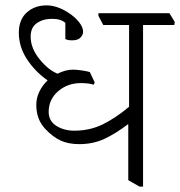

<svg xmlns="http://www.w3.org/2000/svg" viewBox="-20 -683 670 714"><path d="M628 -590H512V11H499L457 -13V-220L456 -221Q410 -186 368 -166.5Q326 -147 275 -147Q234 -147 205 -160.5Q176 -174 148 -204Q115 -239 115 -293Q115 -319 126.5 -342.5Q138 -366 157 -384Q109 -418 79.5 -464Q50 -510 50 -561Q50 -610 79.5 -636.5Q109 -663 153 -663Q192 -663 234 -636Q259 -620 274.5 -600Q290 -580 289 -563Q288 -552 278.5 -542.5Q269 -533 248 -533Q231 -533 223 -538V-598Q206 -613 174 -613Q140 -613 117 -597Q94 -581 94 -547Q94 -504 126.5 -463.5Q159 -423 194 -409Q224 -424 251 -424Q265 -424 285 -421Q305 -418 314 -415L332 -377L329 -368Q310 -374 281 -374Q231 -374 196 -343.5Q161 -313 161 -267Q161 -233 189.5 -215Q218 -197 256 -197Q314 -197 362 -220.5Q410 -244 460 -286V-590H364L346 -624V-634H610L630 -601Z"/></svg>

Font: Martel UltraLight
Style: Regular
Weight: 250
Designer: Dan Reynolds
Foundry: Dan Reynolds
Version: Version 1.001; ttfautohint (v1.1) -l 5 -r 5 -G 72 -x 0 -D la